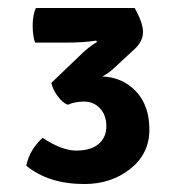

<svg xmlns="http://www.w3.org/2000/svg" viewBox="-20 -788 460 482"><path d="M317 -664 264 -615Q255 -606 237 -596Q288 -594 321.5 -558.5Q355 -523 355 -462.5Q355 -402 307 -364Q259 -326 192 -326Q102 -326 46 -372Q54 -412 87 -442Q135 -410 171.5 -410Q208 -410 227.5 -426.5Q247 -443 247 -471Q247 -499 231 -516Q215 -533 191.5 -533Q168 -533 150 -525Q137 -530 124.5 -547Q112 -564 109 -580L182 -650Q201 -669 224 -683L221 -686Q191 -681 142 -681H68Q62 -698 62 -724Q62 -750 70 -768H318Q339 -731 339 -707.5Q339 -684 317 -664Z"/></svg>

Font: Signika Negative
Style: Semibold
Weight: 600
Designer: Anna Giedrys
Foundry: Anna Giedrys
Version: Version 1.001